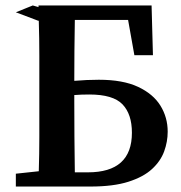

<svg xmlns="http://www.w3.org/2000/svg" viewBox="-20 -683 661 703"><path d="M252 -312Q252 -247 252.5 -182Q253 -117 254 -52H302Q463 -52 463 -197Q463 -265 428.5 -301Q394 -337 307 -337Q292 -337 278.5 -336.5Q265 -336 252 -335ZM120 -607 38 -638 100 -663 121 -657Q121 -659 121 -660.5Q121 -662 121 -663H535L540 -481H472L449 -610H254Q253 -554 252.5 -497.5Q252 -441 252 -387Q275 -389 297.5 -390Q320 -391 342 -391Q430 -391 485.5 -365Q541 -339 567.5 -296Q594 -253 594 -201Q594 -164 581 -128.5Q568 -93 536.5 -64Q505 -35 450 -17.5Q395 0 311 0H38V-47L122 -56Q124 -119 124 -183Q124 -247 124 -312V-351Q124 -415 124 -479Q124 -543 122 -607Z"/></svg>

Font: Source Serif Pro Semibold
Style: Regular
Weight: 600
Designer: Frank Grießhammer
Foundry: Adobe Systems Incorporated
Version: Version 3.000;hotconv 1.0.109;makeotfexe 2.5.65596